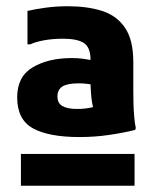

<svg xmlns="http://www.w3.org/2000/svg" viewBox="-20 -748 499 615"><path d="M235 -309Q136 -309 85.5 -337Q35 -365 35 -436Q35 -503 85 -532.5Q135 -562 210 -562Q228 -562 244 -560Q260 -558 270 -556Q270 -596 249 -610Q228 -624 182 -624Q149 -624 121.5 -619Q94 -614 77 -606H68V-713Q94 -719 127 -723.5Q160 -728 197 -728Q260 -728 307 -713Q354 -698 380.5 -659Q407 -620 407 -549V-456Q407 -440 407.5 -417.5Q408 -395 410 -373Q412 -351 415 -338L413 -332Q378 -323 331 -316Q284 -309 235 -309ZM227 -399Q255 -399 278 -405Q275 -416 273 -433Q271 -450 270 -478Q263 -479 253.5 -480Q244 -481 231 -481Q196 -481 180 -471Q164 -461 164 -439Q164 -417 180.5 -408Q197 -399 227 -399ZM47 -255H411V-153H47Z"/></svg>

Font: Kufam
Style: Bold
Weight: 700
Designer: Wael Morcos, Artur Schmal
Foundry: Original Type
Version: Version 1.300; ttfautohint (v1.8.3)